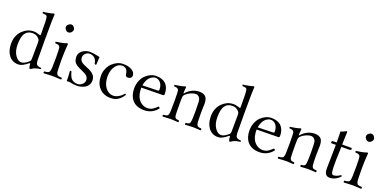

<svg xmlns="http://www.w3.org/2000/svg" viewBox="-11 -1475 4539 2263"><g transform="rotate(20 2259.0 -343.5)"><path d="M329.1 -107.9 331.1 -309.1Q331.1 -331.1 328.1 -340.1Q325.2 -349.1 314.9 -360.8Q285.2 -395 234.9 -395Q172.9 -395 141.1 -347.2Q129.4 -330.6 121.1 -294.9Q112.8 -259.3 112.8 -210.9Q112.8 -127 147.5 -75.9Q182.1 -24.9 224.1 -24.9Q261.7 -24.9 314 -70.8Q323.2 -79.6 325.9 -86.7Q328.6 -93.8 329.1 -107.9ZM317.9 -47.9Q279.8 -17.6 252.7 -3.9Q225.6 9.8 199.2 9.8Q123.5 9.8 80.3 -46.9Q37.1 -103.5 37.1 -193.8Q37.1 -294.9 103 -360.8Q133.3 -389.6 167.2 -404.3Q201.2 -418.9 246.1 -418.9Q259.8 -418.9 277.6 -414.6Q295.4 -410.2 308.1 -406Q320.8 -401.9 321.8 -401.9Q331.1 -401.9 331.1 -411.1Q331.1 -526.4 329.1 -576.2Q328.1 -599.6 326.2 -612.8Q324.2 -626 321.8 -634.8Q319.3 -643.6 312.3 -647Q305.2 -650.4 298.8 -651.4Q292.5 -652.3 277.3 -653.3Q271.5 -653.8 268.1 -653.8Q259.8 -662.1 262.2 -672.9Q291.5 -675.3 332 -683.1Q372.6 -690.9 390.1 -698.2Q401.9 -698.2 401.9 -689Q400.4 -661.1 397.9 -599.1Q396.5 -561.5 396.5 -356.4Q396.5 -151.4 397.9 -113.8Q399.4 -76.2 411.9 -61.8Q424.3 -47.4 467.8 -43.9Q475.6 -36.1 467.8 -28.8Q394.5 -20 357.9 9.8Q347.2 12.7 339.8 9.8Q330.1 -23.9 330.1 -46.9Q330.1 -50.3 328.1 -51Q326.2 -51.8 323.2 -50.8Q320.3 -49.8 317.9 -47.9Z M576.7 -599.1Q576.7 -616.7 593.8 -631.8Q610.8 -647 628.9 -647Q648.4 -647 662.6 -630.6Q676.8 -614.3 676.8 -595.2Q676.8 -578.6 660.9 -562.7Q645 -546.9 625 -546.9Q606.9 -546.9 591.8 -563.2Q576.7 -579.6 576.7 -599.1ZM662.6 -108.9Q663.1 -86.9 664.1 -73.2Q665 -59.6 668.9 -49.1Q672.9 -38.6 676.5 -33.4Q680.2 -28.3 689.7 -24.7Q699.2 -21 708 -20Q716.8 -19 734.9 -18.1Q739.3 -13.7 739.3 -6.6Q739.3 0.5 734.9 4.9Q715.8 4.4 682.6 2.2Q649.4 0 627 0Q604 0 569.8 2.2Q535.6 4.4 517.6 4.9Q513.2 0.5 513.2 -6.6Q513.2 -13.7 517.6 -18.1Q535.6 -19.5 544.2 -20.8Q552.7 -22 562.5 -25.6Q572.3 -29.3 575.9 -34.2Q579.6 -39.1 583.3 -49.6Q586.9 -60.1 588.1 -73.5Q589.4 -86.9 589.8 -108.9Q591.8 -168.5 591.8 -220.7Q591.8 -247.6 589.8 -307.1Q588.9 -330.1 586.9 -341.8Q585 -353.5 576.9 -360.8Q568.8 -368.2 558.3 -370.6Q547.9 -373 524.9 -375Q521 -386.7 522.9 -393.1Q611.8 -404.3 655.8 -421.9Q668.9 -421.9 668.9 -415Q665 -361.3 662.6 -311.5Q660.6 -271 660.6 -219.7Q660.6 -202.1 661.6 -156.5Q662.6 -110.8 662.6 -108.9Z M799.3 -126Q809.1 -135.7 818.4 -127Q834 -63.5 860.4 -38.1Q869.6 -28.8 889.2 -20.5Q908.7 -12.2 933.6 -12.2Q962.9 -12.2 990.2 -34.2Q1017.6 -56.2 1017.6 -88.9Q1017.6 -120.1 996.6 -140.6Q976.6 -160.2 917.5 -185.1Q859.4 -209.5 835.9 -235.6Q812.5 -261.7 812.5 -312Q812.5 -356.9 852.8 -387.9Q893.1 -418.9 947.3 -418.9Q969.2 -418.9 992.4 -415.5Q1015.6 -412.1 1039.6 -406.7Q1063.5 -401.4 1071.3 -399.9Q1070.8 -388.7 1068.6 -356Q1066.4 -323.2 1066.4 -304.2Q1062 -299.8 1055.9 -299.3Q1049.8 -298.8 1045.4 -303.2Q1031.2 -397 947.3 -397Q921.9 -397 899.2 -375.7Q876.5 -354.5 876.5 -326.2Q876.5 -291 900.4 -271.5Q923.3 -252.9 975.6 -232.9Q1029.8 -211.9 1058.6 -184.1Q1087.4 -156.2 1087.4 -110.8Q1087.4 -77.6 1071.5 -52.7Q1055.7 -27.8 1031 -14.9Q1006.3 -2 982.2 3.9Q958 9.8 935.5 9.8Q889.2 9.8 848.6 -1Q841.8 -2.9 829.6 -2.9Q819.8 -2.9 805.2 0Q805.2 -55.7 799.3 -126Z M1516.1 -86.9Q1493.2 -49.3 1465.6 -27.3Q1438 -5.4 1412.6 2.2Q1387.2 9.8 1356 9.8Q1266.6 9.8 1214.4 -47.6Q1162.1 -105 1162.1 -198.2Q1162.1 -247.1 1180.2 -289.3Q1198.2 -331.5 1227.1 -359.4Q1255.9 -387.2 1291.5 -403.1Q1327.1 -418.9 1362.8 -418.9Q1430.7 -418.9 1472.9 -393.3Q1515.1 -367.7 1515.1 -328.1Q1515.1 -307.6 1500.7 -296.9Q1486.3 -286.1 1468.8 -286.1Q1452.6 -286.1 1443.8 -293.5Q1435.1 -300.8 1433.1 -319.8Q1424.3 -396 1357.9 -396Q1309.1 -396 1273.4 -345.9Q1237.8 -295.9 1237.8 -219.2Q1237.8 -131.8 1278.1 -79.3Q1318.4 -26.9 1377 -26.9Q1407.7 -26.9 1442.4 -46.4Q1477.1 -65.9 1501 -97.2Q1508.3 -96.2 1510.7 -94.7Q1513.2 -93.3 1516.1 -86.9Z M1659.7 -258.8 1853 -264.2Q1866.7 -264.6 1866.7 -276.9Q1866.7 -333.5 1840.3 -364.7Q1814 -396 1776.9 -396Q1761.7 -396 1745.6 -389.4Q1729.5 -382.8 1711.9 -368.2Q1694.3 -353.5 1680.2 -325.2Q1666 -296.9 1659.7 -258.8ZM1923.8 -88.9Q1939.5 -87.4 1943.8 -73.2Q1914.1 -34.2 1871.6 -12.2Q1829.1 9.8 1776.9 9.8Q1677.2 9.8 1626 -50.8Q1581.1 -103.5 1581.1 -192.9Q1581.1 -245.1 1598.9 -289.1Q1616.7 -333 1645.3 -360.6Q1673.8 -388.2 1708 -403.6Q1742.2 -418.9 1776.9 -418.9Q1815.4 -418.9 1845 -408.9Q1874.5 -398.9 1892.8 -383.1Q1911.1 -367.2 1922.6 -344.5Q1934.1 -321.8 1938.5 -299.3Q1942.9 -276.9 1942.9 -251Q1942.9 -243.7 1938 -238.8Q1933.1 -233.9 1924.8 -233.9L1656.7 -230Q1656.7 -145 1687 -96.2Q1708 -62 1740.2 -44.4Q1772 -26.9 1800.8 -26.9Q1838.9 -26.9 1866.2 -42.2Q1893.6 -57.6 1923.8 -88.9Z M2155.3 -340.8Q2225.1 -418.9 2322.3 -418.9Q2347.7 -418.9 2369.6 -410.4Q2391.6 -401.9 2403.3 -386.2Q2422.9 -359.4 2422.9 -301.3Q2422.9 -295.4 2422.6 -288.1Q2422.4 -280.8 2421.9 -272Q2421.4 -263.2 2421.4 -257.8Q2418.5 -180.7 2421.4 -104Q2422.9 -73.2 2424.8 -58.1Q2426.8 -43 2435.1 -33.7Q2443.4 -24.4 2452.9 -22.2Q2462.4 -20 2485.4 -18.1Q2489.3 -13.7 2489.3 -6.6Q2489.3 0.5 2485.4 4.9Q2466.8 4.4 2437.7 2.2Q2408.7 0 2387.7 0Q2367.2 0 2338.4 2.2Q2309.6 4.4 2291.5 4.9Q2288.1 0.5 2288.1 -6.6Q2288.1 -13.7 2291.5 -18.1Q2309.1 -19.5 2316.9 -21.5Q2324.7 -23.4 2332.5 -27.6Q2340.3 -31.7 2343 -41.7Q2345.7 -51.8 2347.7 -65.4Q2349.6 -79.1 2350.6 -104Q2354 -189 2350.6 -271Q2350.6 -273.9 2350.3 -283Q2350.1 -292 2349.6 -295.4L2349.1 -306.2Q2348.6 -313.5 2348.1 -317.4Q2347.7 -321.3 2346.4 -326.9Q2345.2 -332.5 2343.8 -336.9Q2342.3 -341.3 2340.3 -345.2Q2332 -361.3 2318.1 -370.1Q2304.2 -378.9 2289.6 -378.9Q2260.7 -378.9 2225.3 -363.8Q2189.9 -348.6 2163.6 -323.2Q2148.4 -306.2 2147.5 -283.2Q2145 -229.5 2147.5 -104Q2148.4 -72.8 2149.9 -57.9Q2151.4 -43 2158.7 -33.7Q2166 -24.4 2174.8 -22.2Q2183.6 -20 2204.6 -18.1Q2209 -13.7 2209 -6.6Q2209 0.5 2204.6 4.9Q2186 4.4 2159.4 2.2Q2132.8 0 2113.3 0Q2090.8 0 2058.8 2.2Q2026.9 4.4 2010.3 4.9Q2005.9 0.5 2005.9 -6.6Q2005.9 -13.7 2010.3 -18.1Q2026.9 -19.5 2035.2 -20.5Q2043.5 -21.5 2052.5 -25.1Q2061.5 -28.8 2064.9 -33.4Q2068.4 -38.1 2071.8 -48.1Q2075.2 -58.1 2076.2 -70.8Q2077.1 -82.5 2077.6 -104Q2081.1 -225.1 2077.6 -312Q2076.7 -334 2074.5 -345.2Q2072.3 -356.4 2064.5 -363.5Q2056.6 -370.6 2046.9 -372.8Q2037.1 -375 2015.6 -377Q2011.7 -388.7 2013.7 -394Q2096.2 -404.8 2139.6 -420.9Q2151.4 -420.9 2151.4 -414.1Q2146.5 -369.6 2146.5 -340.8Q2146.5 -329.1 2154.3 -339.8Z M2834.5 -107.9 2836.4 -309.1Q2836.4 -331.1 2833.5 -340.1Q2830.6 -349.1 2820.3 -360.8Q2790.5 -395 2740.2 -395Q2678.2 -395 2646.5 -347.2Q2634.8 -330.6 2626.5 -294.9Q2618.2 -259.3 2618.2 -210.9Q2618.2 -127 2652.8 -75.9Q2687.5 -24.9 2729.5 -24.9Q2767.1 -24.9 2819.3 -70.8Q2828.6 -79.6 2831.3 -86.7Q2834 -93.8 2834.5 -107.9ZM2823.2 -47.9Q2785.2 -17.6 2758.1 -3.9Q2731 9.8 2704.6 9.8Q2628.9 9.8 2585.7 -46.9Q2542.5 -103.5 2542.5 -193.8Q2542.5 -294.9 2608.4 -360.8Q2638.7 -389.6 2672.6 -404.3Q2706.5 -418.9 2751.5 -418.9Q2765.1 -418.9 2783 -414.6Q2800.8 -410.2 2813.5 -406Q2826.2 -401.9 2827.1 -401.9Q2836.4 -401.9 2836.4 -411.1Q2836.4 -526.4 2834.5 -576.2Q2833.5 -599.6 2831.5 -612.8Q2829.6 -626 2827.1 -634.8Q2824.7 -643.6 2817.6 -647Q2810.5 -650.4 2804.2 -651.4Q2797.9 -652.3 2782.7 -653.3Q2776.9 -653.8 2773.4 -653.8Q2765.1 -662.1 2767.6 -672.9Q2796.9 -675.3 2837.4 -683.1Q2877.9 -690.9 2895.5 -698.2Q2907.2 -698.2 2907.2 -689Q2905.8 -661.1 2903.3 -599.1Q2901.9 -561.5 2901.9 -356.4Q2901.9 -151.4 2903.3 -113.8Q2904.8 -76.2 2917.2 -61.8Q2929.7 -47.4 2973.1 -43.9Q2981 -36.1 2973.1 -28.8Q2899.9 -20 2863.3 9.8Q2852.5 12.7 2845.2 9.8Q2835.4 -23.9 2835.4 -46.9Q2835.4 -50.3 2833.5 -51Q2831.5 -51.8 2828.6 -50.8Q2825.7 -49.8 2823.2 -47.9Z M3106 -258.8 3299.3 -264.2Q3313 -264.6 3313 -276.9Q3313 -333.5 3286.6 -364.7Q3260.3 -396 3223.1 -396Q3208 -396 3191.9 -389.4Q3175.8 -382.8 3158.2 -368.2Q3140.6 -353.5 3126.5 -325.2Q3112.3 -296.9 3106 -258.8ZM3370.1 -88.9Q3385.7 -87.4 3390.1 -73.2Q3360.4 -34.2 3317.9 -12.2Q3275.4 9.8 3223.1 9.8Q3123.5 9.8 3072.3 -50.8Q3027.3 -103.5 3027.3 -192.9Q3027.3 -245.1 3045.2 -289.1Q3063 -333 3091.6 -360.6Q3120.1 -388.2 3154.3 -403.6Q3188.5 -418.9 3223.1 -418.9Q3261.7 -418.9 3291.3 -408.9Q3320.8 -398.9 3339.1 -383.1Q3357.4 -367.2 3368.9 -344.5Q3380.4 -321.8 3384.8 -299.3Q3389.2 -276.9 3389.2 -251Q3389.2 -243.7 3384.3 -238.8Q3379.4 -233.9 3371.1 -233.9L3103 -230Q3103 -145 3133.3 -96.2Q3154.3 -62 3186.5 -44.4Q3218.3 -26.9 3247.1 -26.9Q3285.2 -26.9 3312.5 -42.2Q3339.8 -57.6 3370.1 -88.9Z M3601.6 -340.8Q3671.4 -418.9 3768.6 -418.9Q3793.9 -418.9 3815.9 -410.4Q3837.9 -401.9 3849.6 -386.2Q3869.1 -359.4 3869.1 -301.3Q3869.1 -295.4 3868.9 -288.1Q3868.7 -280.8 3868.2 -272Q3867.7 -263.2 3867.7 -257.8Q3864.7 -180.7 3867.7 -104Q3869.1 -73.2 3871.1 -58.1Q3873 -43 3881.3 -33.7Q3889.6 -24.4 3899.2 -22.2Q3908.7 -20 3931.6 -18.1Q3935.5 -13.7 3935.5 -6.6Q3935.5 0.5 3931.6 4.9Q3913.1 4.4 3884 2.2Q3855 0 3834 0Q3813.5 0 3784.7 2.2Q3755.9 4.4 3737.8 4.9Q3734.4 0.5 3734.4 -6.6Q3734.4 -13.7 3737.8 -18.1Q3755.4 -19.5 3763.2 -21.5Q3771 -23.4 3778.8 -27.6Q3786.6 -31.7 3789.3 -41.7Q3792 -51.8 3793.9 -65.4Q3795.9 -79.1 3796.9 -104Q3800.3 -189 3796.9 -271Q3796.9 -273.9 3796.6 -283Q3796.4 -292 3795.9 -295.4L3795.4 -306.2Q3794.9 -313.5 3794.4 -317.4Q3793.9 -321.3 3792.7 -326.9Q3791.5 -332.5 3790 -336.9Q3788.6 -341.3 3786.6 -345.2Q3778.3 -361.3 3764.4 -370.1Q3750.5 -378.9 3735.8 -378.9Q3707 -378.9 3671.6 -363.8Q3636.2 -348.6 3609.9 -323.2Q3594.7 -306.2 3593.8 -283.2Q3591.3 -229.5 3593.8 -104Q3594.7 -72.8 3596.2 -57.9Q3597.7 -43 3605 -33.7Q3612.3 -24.4 3621.1 -22.2Q3629.9 -20 3650.9 -18.1Q3655.3 -13.7 3655.3 -6.6Q3655.3 0.5 3650.9 4.9Q3632.3 4.4 3605.7 2.2Q3579.1 0 3559.6 0Q3537.1 0 3505.1 2.2Q3473.1 4.4 3456.5 4.9Q3452.1 0.5 3452.1 -6.6Q3452.1 -13.7 3456.5 -18.1Q3473.1 -19.5 3481.4 -20.5Q3489.7 -21.5 3498.8 -25.1Q3507.8 -28.8 3511.2 -33.4Q3514.6 -38.1 3518.1 -48.1Q3521.5 -58.1 3522.5 -70.8Q3523.4 -82.5 3523.9 -104Q3527.3 -225.1 3523.9 -312Q3522.9 -334 3520.8 -345.2Q3518.6 -356.4 3510.7 -363.5Q3502.9 -370.6 3493.2 -372.8Q3483.4 -375 3461.9 -377Q3458 -388.7 3460 -394Q3542.5 -404.8 3585.9 -420.9Q3597.7 -420.9 3597.7 -414.1Q3592.8 -369.6 3592.8 -340.8Q3592.8 -329.1 3600.6 -339.8Z M3998.5 -409.2H4042.5Q4042.5 -456.1 4041.7 -485.8Q4041 -515.6 4040.3 -526.9Q4039.6 -538.1 4039.6 -540Q4039.6 -544.4 4043.7 -547.1Q4047.9 -549.8 4058.1 -553Q4068.4 -556.2 4072.8 -558.1Q4078.6 -560.5 4086.9 -564.9L4101.1 -572.3Q4106.9 -575.2 4109.9 -575.2Q4116.7 -575.2 4116.7 -565.9Q4113.8 -529.3 4112.8 -465.8L4111.8 -409.2H4226.6Q4233.9 -409.2 4233.9 -402.8V-392.1Q4233.9 -386.2 4226.6 -383.1Q4219.2 -379.9 4210.4 -379.9H4111.8Q4103.5 -193.4 4106.4 -121.1Q4108.4 -72.3 4114.5 -52.7Q4120.6 -33.2 4138.7 -33.2Q4157.2 -33.2 4180.9 -42.7Q4204.6 -52.2 4223.6 -66.9Q4228.5 -65.4 4230.5 -63Q4232.4 -60.5 4233.9 -53.2Q4206.5 -22.5 4172.4 -6.3Q4138.2 9.8 4104.5 9.8Q4070.8 9.8 4054.2 -12.7Q4037.6 -35.2 4037.6 -85Q4037.6 -110.4 4040 -219.2Q4042.5 -328.1 4042.5 -379.9H3986.8Q3981.4 -379.9 3981.4 -386.2V-395Q3981.4 -409.2 3998.5 -409.2Z M4341.3 -599.1Q4341.3 -616.7 4358.4 -631.8Q4375.5 -647 4393.6 -647Q4413.1 -647 4427.2 -630.6Q4441.4 -614.3 4441.4 -595.2Q4441.4 -578.6 4425.5 -562.7Q4409.7 -546.9 4389.6 -546.9Q4371.6 -546.9 4356.4 -563.2Q4341.3 -579.6 4341.3 -599.1ZM4427.2 -108.9Q4427.7 -86.9 4428.7 -73.2Q4429.7 -59.6 4433.6 -49.1Q4437.5 -38.6 4441.2 -33.4Q4444.8 -28.3 4454.3 -24.7Q4463.9 -21 4472.7 -20Q4481.4 -19 4499.5 -18.1Q4503.9 -13.7 4503.9 -6.6Q4503.9 0.5 4499.5 4.9Q4480.5 4.4 4447.3 2.2Q4414.1 0 4391.6 0Q4368.7 0 4334.5 2.2Q4300.3 4.4 4282.2 4.9Q4277.8 0.5 4277.8 -6.6Q4277.8 -13.7 4282.2 -18.1Q4300.3 -19.5 4308.8 -20.8Q4317.4 -22 4327.1 -25.6Q4336.9 -29.3 4340.6 -34.2Q4344.2 -39.1 4347.9 -49.6Q4351.6 -60.1 4352.8 -73.5Q4354 -86.9 4354.5 -108.9Q4356.4 -168.5 4356.4 -220.7Q4356.4 -247.6 4354.5 -307.1Q4353.5 -330.1 4351.6 -341.8Q4349.6 -353.5 4341.6 -360.8Q4333.5 -368.2 4323 -370.6Q4312.5 -373 4289.6 -375Q4285.6 -386.7 4287.6 -393.1Q4376.5 -404.3 4420.4 -421.9Q4433.6 -421.9 4433.6 -415Q4429.7 -361.3 4427.2 -311.5Q4425.3 -271 4425.3 -219.7Q4425.3 -202.1 4426.3 -156.5Q4427.2 -110.8 4427.2 -108.9Z"/></g></svg>

Font: Linux Libertine Display G
Style: Regular
Weight: 400
Designer: Philipp H. Poll
Foundry: Philipp H. Poll
Version: Version 5.0.9